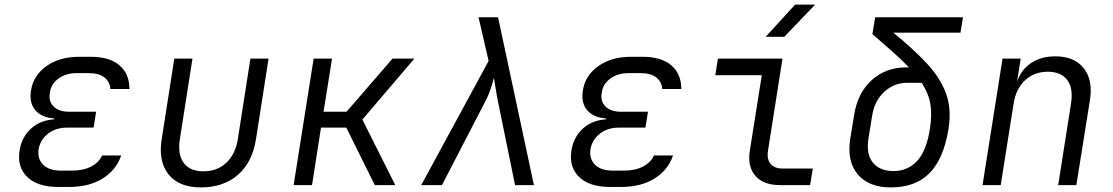

<svg xmlns="http://www.w3.org/2000/svg" viewBox="-20 -805 4840 835"><path d="M282 8H232Q144 8 99 -35Q54 -78 65 -150Q74 -208 114 -245Q154 -282 215 -286V-290Q160 -294 133 -326.5Q106 -359 115 -412Q125 -477 182 -517.5Q239 -558 323 -558H375Q457 -558 500 -520.5Q543 -483 543 -418H460Q458 -449 434.5 -468Q411 -487 364 -487H313Q267 -487 234.5 -463.5Q202 -440 197 -402Q190 -365 213 -342Q236 -319 281 -319H398L387 -250H272Q222 -250 188.5 -223.5Q155 -197 148 -156Q142 -114 168 -88.5Q194 -63 244 -63H293Q343 -63 377 -81Q411 -99 424 -129H507Q486 -66 427 -29Q368 8 282 8Z M853 10Q759 10 713.5 -46Q668 -102 683 -198L738 -550H817L762 -198Q752 -133 779 -96.5Q806 -60 865 -60Q924 -60 963.5 -96.5Q1003 -133 1014 -198L1069 -550H1148L1093 -198Q1077 -99 1014.5 -44.5Q952 10 853 10Z M1257 0 1344 -550H1424L1387 -319H1487L1687 -550H1782L1556 -285L1699 0H1610L1486 -250H1376L1337 0Z M1812 0 2105 -540 2061 -730H2146L2302 0H2220L2147 -357Q2140 -391 2135.5 -420.5Q2131 -450 2128 -467Q2124 -450 2114.5 -420.5Q2105 -391 2087 -357L1902 0Z M2682 8H2632Q2544 8 2499 -35Q2454 -78 2465 -150Q2474 -208 2514 -245Q2554 -282 2615 -286V-290Q2560 -294 2533 -326.5Q2506 -359 2515 -412Q2525 -477 2582 -517.5Q2639 -558 2723 -558H2775Q2857 -558 2900 -520.5Q2943 -483 2943 -418H2860Q2858 -449 2834.5 -468Q2811 -487 2764 -487H2713Q2667 -487 2634.5 -463.5Q2602 -440 2597 -402Q2590 -365 2613 -342Q2636 -319 2681 -319H2798L2787 -250H2672Q2622 -250 2588.5 -223.5Q2555 -197 2548 -156Q2542 -114 2568 -88.5Q2594 -63 2644 -63H2693Q2743 -63 2777 -81Q2811 -99 2824 -129H2907Q2886 -66 2827 -29Q2768 8 2682 8Z M3372 0Q3300 0 3265 -40.5Q3230 -81 3241 -150L3293 -478H3091L3102 -550H3383L3320 -150Q3314 -113 3331 -92.5Q3348 -72 3383 -72H3515L3503 0ZM3310 -645 3438 -785H3525L3391 -645Z M3854 10Q3758 10 3710 -47Q3662 -104 3678 -204L3694 -302Q3709 -400 3770.5 -456Q3832 -512 3922 -512H3933Q3903 -543 3864 -578Q3825 -613 3774 -657L3786 -730H4168L4157 -663H3865Q3951 -593 4010 -530Q4069 -467 4094 -399Q4119 -331 4105 -244Q4084 -115 4023 -52.5Q3962 10 3854 10ZM3866 -61Q3927 -61 3968 -104.5Q4009 -148 4024 -244Q4034 -307 4026 -353.5Q4018 -400 3988 -445H3926Q3868 -445 3825.5 -405.5Q3783 -366 3773 -302L3757 -204Q3746 -135 3776 -98Q3806 -61 3866 -61Z M4253 0 4340 -550H4419L4403 -448Q4420 -501 4463.5 -530.5Q4507 -560 4570 -560Q4652 -560 4693 -508.5Q4734 -457 4720 -369L4661 0H4582L4638 -356Q4648 -422 4621 -457.5Q4594 -493 4537 -493Q4478 -493 4438 -456Q4398 -419 4388 -353L4332 0Z"/></svg>

Font: JetBrains Mono NL Light
Style: Italic
Weight: 300
Italic angle: -9°
Designer: Philipp Nurullin, Konstantin Bulenkov
Foundry: JetBrains
Version: Version 2.304; ttfautohint (v1.8.4.7-5d5b)